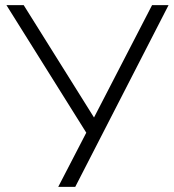

<svg xmlns="http://www.w3.org/2000/svg" viewBox="-20 -725 675 745"><path d="M206 0 323 -226V-197L5 -705H72L353 -256H338L570 -705H634L272 0Z"/></svg>

Font: Nunito Sans 12pt Light
Style: Regular
Weight: 300
Designer: Vernon Adams
Foundry: Vernon Adams
Version: Version 3.101;gftools[0.9.27]